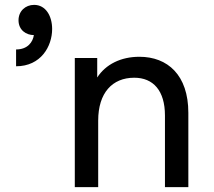

<svg xmlns="http://www.w3.org/2000/svg" viewBox="-20 -768 878 788"><path d="M46 -565V-496C148 -496 194 -578 194 -649C194 -702 168 -748 120 -748C84 -748 56 -722 56 -685C56 -644 88 -624 119 -624C115 -596 94 -565 46 -565ZM552 -535C476 -535 414 -504 379 -450V-530H287V0H383V-273C383 -387 441 -449 531 -449C609 -449 657 -396 657 -294V0H753V-305C753 -460 668 -535 552 -535Z"/></svg>

Font: Chess Sans Medium
Style: Regular
Weight: 500
Designer: Wolf Bōese
Foundry: Wolf Bōese
Version: Version 7.223;Glyphs 3.3 (3306)